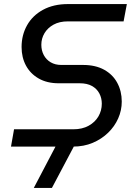

<svg xmlns="http://www.w3.org/2000/svg" viewBox="-20 -720 669 943"><path d="M34 0 49 -85H340Q384 -85 415.5 -102.5Q447 -120 463.5 -148.5Q480 -177 480 -211Q480 -238 468 -261Q456 -284 432 -297.5Q408 -311 372 -311H268Q211 -311 170 -334.5Q129 -358 107.5 -398Q86 -438 86 -489Q86 -548 113 -596Q140 -644 191.5 -672Q243 -700 314 -700H603L587 -615H313Q272 -615 243 -599Q214 -583 198.5 -557Q183 -531 183 -500Q183 -472 195 -449.5Q207 -427 229 -414Q251 -401 281 -401H388Q449 -401 491.5 -377.5Q534 -354 556 -313Q578 -272 578 -221Q578 -178 560.5 -138.5Q543 -99 511 -68Q479 -37 435.5 -18.5Q392 0 338 0ZM146 203 263 -20H353L235 203Z"/></svg>

Font: MuseoModerno
Style: Italic
Weight: 400
Italic angle: -9°
Designer: Pablo Cosgaya, Héctor Gatti, Marcela Romero, and the Authors of The MuseoModerno Project.
Foundry: Omnibus-Type Team
Version: Version 1.003